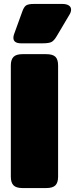

<svg xmlns="http://www.w3.org/2000/svg" viewBox="-20 -955 381 975"><path d="M48 -763Q48 -771 51 -780L93 -896Q101 -919 112 -927Q123 -935 153 -935H296Q317 -935 329 -927.5Q341 -920 341 -906Q341 -894 333 -881L269 -773Q255 -749 242 -742Q229 -735 195 -735H88Q48 -735 48 -763ZM35 -57V-623Q35 -652 48.5 -666Q62 -680 95 -680H214Q248 -680 261.5 -666.5Q275 -653 275 -623V-57Q275 -28 261.5 -14Q248 0 214 0H95Q62 0 48.5 -14Q35 -28 35 -57Z"/></svg>

Font: Mitr
Style: Bold
Weight: 700
Designer: Thanarat Vachiruckul
Foundry: Cadson Demak
Version: Version 1.002